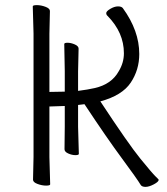

<svg xmlns="http://www.w3.org/2000/svg" viewBox="-20 -720 653 750"><path d="M178 -361Q204 -361 233 -362V-442L231 -548Q231 -553 244 -553Q257 -553 272 -546.5Q287 -540 287 -530L285 -441V-365Q324 -370 350 -376Q416 -391 444 -442Q464 -475 464 -512Q464 -593 400 -658Q395 -662 395 -669Q395 -676 411 -685.5Q427 -695 441 -695Q455 -695 460 -688Q524 -600 524 -509Q524 -447 490.5 -397Q457 -347 372 -324Q482 -157 528.5 -100Q575 -43 586.5 -32Q598 -21 600 -18Q600 -10 581 0Q562 10 548.5 10Q535 10 530 3Q515 -22 456.5 -101Q398 -180 310 -313L285 -310V-225L288 -119Q288 -114 274.5 -114Q261 -114 246.5 -120.5Q232 -127 232 -137L233 -226V-306L173 -304V-106L176 0Q176 5 160 5Q144 5 126.5 -1.5Q109 -8 109 -18L111 -107V-589L108 -695Q108 -700 124 -700Q140 -700 157.5 -693.5Q175 -687 175 -677L173 -588V-361ZM530 3Z"/></svg>

Font: ToneOZ-Pinyin-WenKai-Light
Style: Light
Weight: 300
Designer: Fontworks Inc.
Foundry: ToneOZ
Version: Version 0.240331